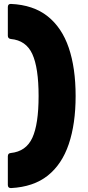

<svg xmlns="http://www.w3.org/2000/svg" viewBox="-20 -810 448 980"><path d="M36 150Q20 150 20 134V-12Q20 -28 35 -29Q113 -37 145 -106.5Q177 -176 177 -320Q177 -464 145 -534Q113 -604 35 -611Q20 -613 20 -628V-774Q20 -790 35 -790Q150 -785 223 -727Q296 -669 331 -566Q366 -463 366 -320Q366 -178 331 -74.5Q296 29 223.5 86.5Q151 144 36 150Z"/></svg>

Font: LINE Seed Sans ExtraBold
Style: Regular
Weight: 800
Designer: LINE VX Design & Dalton Maag Ltd & Sandoll Inc
Foundry: Dalton Maag Ltd
Version: Version 1.003